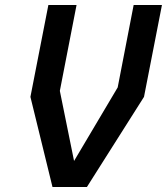

<svg xmlns="http://www.w3.org/2000/svg" viewBox="-20 -750 670 770"><path d="M190.5 0H328.5L557.5 -361.5L629.5 -730H516L452 -399.5L277 -104.5L220 -385.5L287 -730H174L102 -361.5Z"/></svg>

Font: Monaspace Krypton Medium
Style: Italic
Weight: 500
Italic angle: -11°
Designer: Riley Cran & the Lettermatic Team
Foundry: Lettermatic
Version: Version 1.101 (Monaspace Krypton)